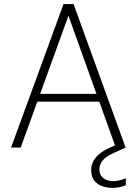

<svg xmlns="http://www.w3.org/2000/svg" viewBox="-20 -720 667 937"><path d="M34 0 290 -700H339L593 0H545L314 -643L81 0ZM142 -224 157 -262H471L486 -224ZM529 197Q504 197 480 189Q456 181 440.5 162Q425 143 425 110Q425 89 434 69.5Q443 50 464 32Q485 14 520 -1L578 -27L593 0L530 29Q493 46 479 66Q465 86 465 107Q465 133 483 148.5Q501 164 533 164Q547 164 563.5 160Q580 156 594 150V184Q580 190 562.5 193.5Q545 197 529 197Z"/></svg>

Font: DM Sans 12pt ExtraLight
Style: Regular
Weight: 250
Version: Version 4.004;gftools[0.9.30]